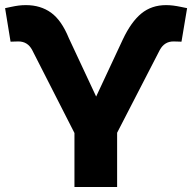

<svg xmlns="http://www.w3.org/2000/svg" viewBox="-36 -749 769 769"><path d="M6.3 -582 -15.6 -716.3Q-10.7 -717.3 7.3 -721.2Q25.4 -725.1 39.1 -726.8Q52.7 -728.5 67.9 -728.5Q126.5 -728.5 168.5 -698.2Q210.4 -668 239.7 -596.2L349.1 -362.3L456.1 -591.3Q489.3 -661.6 530.3 -695.1Q571.3 -728.5 628.9 -728.5Q643.1 -728.5 657 -726.8Q670.9 -725.1 689.7 -721.2Q708.5 -717.3 713.4 -716.3L690.9 -582Q690.4 -582 677.5 -582.5Q664.6 -583 658.7 -583Q622.6 -583 604 -548.8L433.1 -217.3V0H262.2V-216.3L92.8 -548.8Q74.7 -583 37.6 -583Q32.2 -583 19.5 -582.5Q6.8 -582 6.3 -582Z"/></svg>

Font: Bert Sans Black
Style: Regular
Weight: 900
Designer: Christian Robertson, Adam Twardoch, & Cristiano Sobral
Foundry: Google
Version: Version 12.135;January 10, 2020;FontCreator 12.0.0.2547 64-b